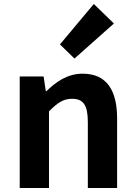

<svg xmlns="http://www.w3.org/2000/svg" viewBox="-20 -944 681 964"><path d="M79 0H226V-385C267 -426 296 -448 342 -448C397 -448 421 -418 421 -331V0H568V-349C568 -490 516 -574 395 -574C319 -574 262 -534 213 -486H210L199 -560H79ZM354 -650 552 -826 451 -924 281 -721Z"/></svg>

Font: Source Han Sans JP
Style: Bold
Weight: 700
Designer: Ryoko NISHIZUKA 西塚涼子 (kana, bopomofo & ideographs); Paul D. Hunt (Latin, Greek & Cyrillic); Sandoll Communications 산돌커뮤니
Foundry: Adobe
Version: Version 2.002;hotconv 1.0.116;makeotfexe 2.5.65601